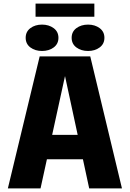

<svg xmlns="http://www.w3.org/2000/svg" viewBox="-20 -1053 725 1073"><path d="M178.7 -959.5V-1032.7H507.3V-959.5ZM214.8 -915.5Q252.9 -915.5 279.8 -895.8Q306.6 -876 306.6 -841.8Q306.6 -807.6 280 -787.8Q253.4 -768.1 214.8 -768.1Q176.3 -768.1 149.9 -787.8Q123.5 -807.6 123.5 -841.8Q123.5 -876 149.9 -895.8Q176.3 -915.5 214.8 -915.5ZM472.2 -768.1Q433.6 -768.1 407 -787.8Q380.4 -807.6 380.4 -841.8Q380.4 -876 407 -895.8Q433.6 -915.5 472.2 -915.5Q510.3 -915.5 536.9 -895.8Q563.5 -876 563.5 -841.8Q563.5 -807.6 536.9 -787.8Q510.3 -768.1 472.2 -768.1ZM23.9 0 201.7 -737.8H484.4L661.6 0H478.5L443.4 -163.1H242.2L206.5 0ZM271.5 -299.3H414.1L343.3 -627.9Z"/></svg>

Font: Epilogue ExtraBold
Style: Regular
Weight: 800
Designer: Tyler Finck
Foundry: Etcetera Type Co
Version: Version 2.112